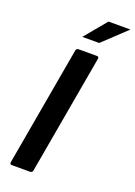

<svg xmlns="http://www.w3.org/2000/svg" viewBox="-173 -1003 753 1070"><g transform="rotate(20 203.0 -468.0)"><path d="M152 0H43Q32 0 32 -11L157 -721Q159 -733 172 -734H281Q292 -734 292 -723L167 -13Q165 -1 152 0ZM268 -806H168L276 -936H406Z"/></g></svg>

Font: YamahaIndonesia935. App
Style: Bold Italic
Weight: 700
Italic angle: -10°
Designer: Dalton Maag Ltd
Foundry: Dalton Maag Ltd
Version: Version 1.002; January 01, 2024; Regular/Italic